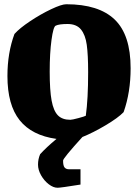

<svg xmlns="http://www.w3.org/2000/svg" viewBox="-20 -645 650 904"><path d="M595 -324Q595 -210 562 -117Q536 -90 477 -55Q418 -20 368 0Q277 100 277 111Q277 135 284 143.5Q291 152 305 152H359V224Q266 239 251 239Q231 239 209.5 222.5Q188 206 173.5 180.5Q159 155 159 130Q159 104 169 81Q198 49 246 9Q130 -7 72.5 -79Q15 -151 15 -287Q15 -396 48 -485Q72 -512 121.5 -545Q171 -578 220.5 -601.5Q270 -625 292 -625Q445 -625 520 -553Q595 -481 595 -324ZM395 -305Q395 -387 388.5 -434Q382 -481 361 -506.5Q340 -532 298 -532Q258 -532 242 -524Q231 -519 222.5 -457Q214 -395 214 -308Q214 -220 223 -171.5Q232 -123 252.5 -102Q273 -81 311 -81Q320 -81 349.5 -89Q379 -97 384 -100Q395 -179 395 -305Z"/></svg>

Font: Grenze Black
Style: Regular
Weight: 900
Designer: Renata Polastri
Foundry: Omnibus-Type
Version: Version 1.002; ttfautohint (v1.8)